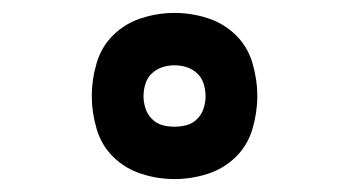

<svg xmlns="http://www.w3.org/2000/svg" viewBox="-20 -814 540 297"><path d="M250 -537Q224 -537 199 -545Q174 -553 155.5 -571Q137 -589 129.5 -614.5Q122 -640 122 -665Q122 -691 129.5 -716.5Q137 -742 155.5 -760Q174 -778 199 -786Q224 -794 250 -794Q276 -794 301 -786Q326 -778 344.5 -760Q363 -742 370.5 -716.5Q378 -691 378 -665Q378 -640 370.5 -614.5Q363 -589 344.5 -571Q326 -553 301 -545Q276 -537 250 -537ZM250 -618Q260 -618 269 -620.5Q278 -623 285 -630Q292 -637 295 -646.5Q298 -656 298 -665Q298 -675 295 -684.5Q292 -694 285 -700.5Q278 -707 269 -710Q260 -713 250 -713Q240 -713 231 -710Q222 -707 215 -700.5Q208 -694 205 -684.5Q202 -675 202 -665Q202 -656 205 -646.5Q208 -637 215 -630Q222 -623 231 -620.5Q240 -618 250 -618Z"/></svg>

Font: Iosevka Slab Heavy
Style: Regular
Weight: 900
Monospace: yes
Designer: Belleve Invis
Foundry: Belleve Invis
Version: Version 11.1.0; ttfautohint (v1.8.3)